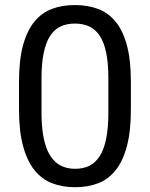

<svg xmlns="http://www.w3.org/2000/svg" viewBox="-20 -741 602 770"><path d="M504.9 -303.2Q504.9 -215.8 489.3 -156Q473.6 -96.2 444.6 -59.3Q415.5 -22.5 374.3 -6.3Q333 9.8 281.2 9.8Q230 9.8 188.5 -6.3Q147 -22.5 117.7 -59.3Q88.4 -96.2 72.3 -156Q56.2 -215.8 56.2 -303.2V-411.6Q56.2 -499 72 -558.1Q87.9 -617.2 117.2 -653.3Q146.5 -689.5 187.7 -705.1Q229 -720.7 280.3 -720.7Q332 -720.7 373.5 -705.1Q415 -689.5 444.3 -653.3Q473.6 -617.2 489.3 -558.1Q504.9 -499 504.9 -411.6ZM414.6 -426.8Q414.6 -486.8 406 -528.8Q397.5 -570.8 380.4 -596.9Q363.3 -623 338.1 -634.8Q313 -646.5 280.3 -646.5Q248 -646.5 222.9 -634.8Q197.8 -623 180.9 -596.9Q164.1 -570.8 155.3 -528.8Q146.5 -486.8 146.5 -426.8V-289.1Q146.5 -229.5 155.3 -186.8Q164.1 -144 181.4 -116.7Q198.7 -89.4 223.9 -76.7Q249 -64 281.2 -64Q314.5 -64 339.4 -76.7Q364.3 -89.4 381.1 -116.7Q397.9 -144 406.2 -186.8Q414.6 -229.5 414.6 -289.1Z"/></svg>

Font: RobotoDraft
Style: Regular
Weight: 400
Designer: Google
Foundry: Google
Version: Version 2.000988-w1; 2014